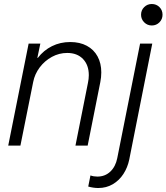

<svg xmlns="http://www.w3.org/2000/svg" viewBox="-20 -735 840 969"><path d="M124.5 -515.1H183.6L168.5 -442.9H170.9Q200.2 -481 242.2 -502Q284.2 -522.9 334.5 -522.9Q382.8 -522.9 418.2 -503.9Q453.6 -484.9 472.4 -450.2Q491.2 -415.5 491.2 -369.6Q491.2 -345.2 486.3 -320.8L422.4 0H360.8L423.8 -316.4Q428.2 -336.9 428.2 -355.5Q428.2 -406.7 398.9 -437.3Q369.6 -467.8 319.3 -467.8Q278.3 -467.8 241.9 -448Q205.6 -428.2 180.4 -394.8Q155.3 -361.3 147.5 -321.3L83 0H21.5ZM425.3 206.5 436.5 150.4Q452.6 156.2 471.2 156.2Q510.3 156.2 536.9 130.9Q563.5 105.5 571.8 63L687 -515.1H748.5L632.3 70.3Q624 110.4 602.8 143.1Q581.5 175.8 549.1 194.8Q516.6 213.9 476.1 213.9Q451.7 213.9 425.3 206.5ZM691.9 -660.6Q691.9 -683.6 707.8 -699.2Q723.6 -714.8 746.1 -714.8Q769 -714.8 784.7 -699.2Q800.3 -683.6 800.3 -660.6Q800.3 -638.2 784.7 -622.3Q769 -606.4 746.1 -606.4Q723.6 -606.4 707.8 -622.3Q691.9 -638.2 691.9 -660.6Z"/></svg>

Font: Reddit Sans Chocolate Light
Style: Italic
Weight: 300
Italic angle: -11.25°
Designer: Stephen Hutchings
Version: Version 1.013